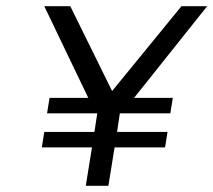

<svg xmlns="http://www.w3.org/2000/svg" viewBox="-20 -600 689 620"><path d="M123 -580 265 -284H140L132 -234H294L285 -174H123L115 -124H277L257 0H330L350 -124H513L521 -174H358L367 -234H530L538 -284H413L649 -580H566L342 -306L207 -580Z"/></svg>

Font: Charger Sport
Style: DfExtObl
Weight: 400
Designer: Jasper
Foundry: Cannot Into Space Fonts
Version: Version 1.1